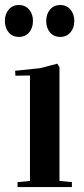

<svg xmlns="http://www.w3.org/2000/svg" viewBox="-34 -758 340 778"><path d="M207 -485.8V-24.9L257.3 -20V0H37.1V-20L87.4 -24.9V-452.1L28.3 -451.2L27.3 -471.2L129.4 -481.9L198.2 -500ZM153.3 -673.3Q153.3 -701.2 168.9 -719.5Q184.6 -737.8 210 -737.8Q235.4 -737.8 251.2 -719.5Q267.1 -701.2 267.1 -673.3Q267.1 -645 251.5 -626.7Q235.8 -608.4 210 -608.4Q184.1 -608.4 168.7 -626.5Q153.3 -644.5 153.3 -673.3ZM-14.2 -673.3Q-14.2 -701.2 1.5 -719.5Q17.1 -737.8 42.5 -737.8Q67.9 -737.8 83.7 -719.5Q99.6 -701.2 99.6 -673.3Q99.6 -645 84 -626.7Q68.4 -608.4 42.5 -608.4Q16.6 -608.4 1.2 -626.5Q-14.2 -644.5 -14.2 -673.3Z"/></svg>

Font: VidalokaRegular
Style: Regular
Weight: 400
Designer: Cyreal (www.cyreal.org)
Foundry: Cyreal (www.cyreal.org)
Version: Version 1.000